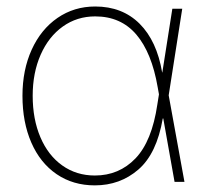

<svg xmlns="http://www.w3.org/2000/svg" viewBox="-20 -557 634 588"><path d="M48.8 -263.7Q48.8 -342.8 77.1 -405Q105.5 -467.3 156.2 -502.2Q207 -537.1 271.5 -537.1Q354.5 -537.1 407.5 -484.4Q460.4 -431.6 476.6 -335H477.1L507.8 -530.3H538.1L496.6 -265.1L544.9 0H514.6L480 -194.3H478.5Q460 -86.4 403.8 -37.8Q347.7 10.7 270.5 10.7Q203.6 10.7 153.3 -23.7Q103 -58.1 75.9 -120.4Q48.8 -182.6 48.8 -263.7ZM270.5 -19.5Q344.7 -19.5 395 -72Q445.3 -124.5 461.9 -237.3L466.8 -268.1L462.9 -290Q444.8 -395.5 397.5 -451.2Q350.1 -506.8 271.5 -506.8Q215.8 -506.8 172.4 -475.8Q128.9 -444.8 104.5 -389.4Q80.1 -334 80.1 -263.7Q80.1 -191.9 103.8 -136.5Q127.4 -81.1 170.7 -50.3Q213.9 -19.5 270.5 -19.5Z"/></svg>

Font: Pretendard Std Thin
Style: Regular
Weight: 100
Designer: Base glyphs from Inter by Rasmus Andersson; Hangeul glyphs from Noto Sans CJK(Source Han Sans) by Jang Soo-young and Kan
Foundry: Kil Hyung-jin
Version: Version 1.309